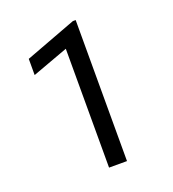

<svg xmlns="http://www.w3.org/2000/svg" viewBox="-131 -814 824 914"><g transform="rotate(-20 281.0 -357.0)"><path d="M356 0H265.1V-602.1L83 -535.2V-617.2L341.8 -714.4H356Z"/></g></svg>

Font: Roboto
Style: Regular
Weight: 400
Designer: Google
Version: Version 2.134; 2016; ttfautohint (v1.6)